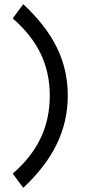

<svg xmlns="http://www.w3.org/2000/svg" viewBox="-20 -730 424 918"><path d="M41 100 91 168C234 35 304 -108 304 -273C304 -439 235 -576 91 -710L41 -642C161 -537 218 -420 218 -272C218 -124 160 -3 41 100Z"/></svg>

Font: Radis Sans
Style: Regular
Weight: 400
Designer: Gaël Goy
Foundry: Gaël Goy
Version: 1.0